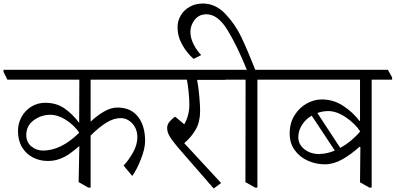

<svg xmlns="http://www.w3.org/2000/svg" viewBox="-47 -1036 2244 1089"><path d="M467 -584V-346Q503 -380 542.5 -403Q582 -426 619 -426Q695 -426 735.5 -374.5Q776 -323 776 -236Q776 -193 752 -132.5Q728 -72 703 -38L654 -97Q681 -125 706.5 -169.5Q732 -214 732 -258Q732 -304 704 -335Q676 -366 637 -366Q598 -366 556.5 -340.5Q515 -315 467 -267V28H454L399 -3L403 -206L402 -207Q368 -178 345 -162Q322 -146 291.5 -134.5Q261 -123 224 -123Q178 -123 139.5 -143Q101 -163 78 -201Q55 -239 55 -293Q55 -335 74.5 -371.5Q94 -408 129.5 -430.5Q165 -453 210 -453Q273 -453 319 -421Q365 -389 402 -339L403 -584H-5L-27 -628V-640H809L832 -597V-584ZM401 -282V-286Q372 -327 327 -356Q282 -385 237 -385Q184 -384 143 -353Q102 -322 102 -270Q102 -230 130.5 -206Q159 -182 197 -182Q299 -182 401 -282Z M1231 -583H1071Q1079 -541 1083.5 -489.5Q1088 -438 1088 -406Q1088 -345 1063.5 -302Q1039 -259 998 -224L1207 2L1165 33L963 -199Q929 -239 915 -263Q901 -287 901 -311Q901 -330 916 -347.5Q931 -365 947 -374L998 -331Q1011 -352 1019 -381.5Q1027 -411 1027 -442Q1027 -471 1023 -512.5Q1019 -554 1013 -584H827L805 -628V-640H1208L1231 -597Z M1528 -597V-584H1413V28H1400L1345 -3L1346 -584H1226L1204 -628V-640H1353Q1299 -774 1244 -864.5Q1189 -955 1124 -955Q1082 -955 1057.5 -924Q1033 -893 1033 -855Q1033 -820 1051.5 -784Q1070 -748 1093 -725V-723L1051 -702Q1014 -734 987 -781.5Q960 -829 960 -882Q960 -917 978 -948Q996 -979 1029 -997.5Q1062 -1016 1104 -1016Q1175 -1016 1230.5 -958Q1286 -900 1321 -827Q1356 -754 1401 -640H1504Z M2177 -597V-584H2061V28H2048L1995 -2L1997 -202L1993 -204Q1941 -158 1892.5 -131Q1844 -104 1795 -104Q1745 -104 1699 -124.5Q1653 -145 1624.5 -184.5Q1596 -224 1596 -278Q1596 -338 1623.5 -382Q1651 -426 1693 -449Q1735 -472 1777 -472Q1844 -472 1899 -436Q1954 -400 1992 -350H1995V-584H1523L1501 -628V-640H2153ZM1884 -198Q1917 -216 1946.5 -241Q1976 -266 1996 -291Q1966 -336 1914 -371Q1862 -406 1815 -406Q1783 -406 1753 -395L1883 -197ZM1767 -163Q1806 -163 1852 -182L1721 -380Q1686 -360 1665.5 -327Q1645 -294 1645 -258Q1645 -217 1679.5 -189.5Q1714 -162 1767 -162Z"/></svg>

Font: Martel Light
Style: Regular
Weight: 300
Designer: Dan Reynolds
Foundry: Dan Reynolds
Version: Version 1.001; ttfautohint (v1.1) -l 5 -r 5 -G 72 -x 0 -D la